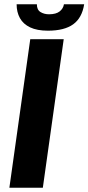

<svg xmlns="http://www.w3.org/2000/svg" viewBox="-20 -881 415 901"><path d="M24 0 122 -697H279L181 0ZM205 -737Q154 -737 121.5 -752.5Q89 -768 73.5 -796Q58 -824 58 -861H153Q153 -835 170 -824.5Q187 -814 210 -814Q243 -814 260 -827.5Q277 -841 280 -861H375Q365 -797 323.5 -767Q282 -737 205 -737Z"/></svg>

Font: Hanken Grotesk Black
Style: Italic
Weight: 900
Italic angle: -8°
Designer: Alfredo Marco Pradil
Foundry: Hanken Design Co.
Version: Version 3.013